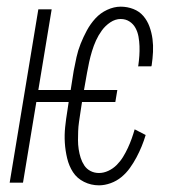

<svg xmlns="http://www.w3.org/2000/svg" viewBox="-20 -548 540 576"><path d="M277 8Q253 8 232 -2.5Q211 -13 199 -31.5Q187 -50 181.5 -73Q176 -96 174.5 -119.5Q173 -143 175.5 -167Q178 -191 182 -215L186 -242H89L49 0H9L95 -520H135L95 -278H192L201 -335Q205 -356 209.5 -376.5Q214 -397 222 -417Q230 -437 240.5 -456.5Q251 -476 266 -492.5Q281 -509 301.5 -518.5Q322 -528 342 -528Q362 -528 380 -521Q398 -514 410 -500Q422 -486 428.5 -468Q435 -450 437.5 -431Q440 -412 439 -392Q438 -372 435 -352Q435 -351 434.5 -350.5Q434 -350 434 -349H394Q394 -349 394.5 -350Q395 -351 395 -352Q397 -366 398 -380.5Q399 -395 398.5 -409.5Q398 -424 395.5 -438Q393 -452 386.5 -464Q380 -476 368.5 -483.5Q357 -491 342 -491Q326 -491 311 -481Q296 -471 285.5 -456.5Q275 -442 268 -426.5Q261 -411 256 -394.5Q251 -378 247.5 -362Q244 -346 241 -329L232 -278H332L326 -242H226L221 -209Q219 -196 217 -182Q215 -168 214.5 -154.5Q214 -141 214 -127.5Q214 -114 216 -100.5Q218 -87 222 -74.5Q226 -62 233 -51.5Q240 -41 251.5 -35Q263 -29 277 -29Q291 -29 305 -35.5Q319 -42 330 -53Q341 -64 349 -77Q357 -90 363.5 -104Q370 -118 375 -132Q380 -146 384 -160L417 -143Q412 -126 405 -109Q398 -92 389.5 -76Q381 -60 370 -44.5Q359 -29 344.5 -17Q330 -5 312 1.5Q294 8 277 8Z"/></svg>

Font: Iosevka SS04 Extralight
Style: Italic
Weight: 200
Italic angle: -9°
Monospace: yes
Designer: Belleve Invis
Foundry: Belleve Invis
Version: Version 19.0.0; ttfautohint (v1.8.4)